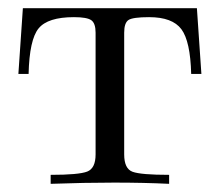

<svg xmlns="http://www.w3.org/2000/svg" viewBox="-20 -451 539 470"><path d="M214 -371Q214 -394 203.5 -401.5Q193 -409 161 -409Q97 -409 74.5 -381.5Q52 -354 50 -270H25L36 -431H462L473 -270H448Q446 -350 424 -379.5Q402 -409 345 -409Q305 -409 294.5 -402Q284 -395 284 -371V-73Q284 -38 304.5 -30.5Q325 -23 394 -23V-1Q332 -4 259.5 -4Q187 -4 104 -1V-23Q173 -23 193.5 -31Q214 -39 214 -73Z"/></svg>

Font: cwTeXMing
Style: Medium
Weight: 500
Version: Version 1.17